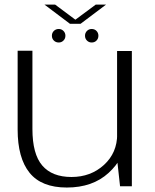

<svg xmlns="http://www.w3.org/2000/svg" viewBox="-20 -813 678 838"><path d="M504 0H555.5V-590.5H491V-118ZM121.5 -591.5H57V-247.5Q57 -123.5 109 -59Q161 5.5 271.5 5.5Q384 5.5 453.8 -58.2Q523.5 -122 523.5 -197L491.5 -227.5Q491.5 -146 433.8 -93.2Q376 -40.5 292 -40.5Q207.5 -40.5 164.5 -90.5Q121.5 -140.5 121.5 -250ZM236.5 -627.5Q248.5 -627.5 257 -636Q265.5 -644.5 265.5 -657Q265.5 -669.5 257 -678Q248.5 -686.5 236.5 -686.5Q223.5 -686.5 215 -678Q206.5 -669.5 206.5 -657Q206.5 -644.5 215 -636Q223.5 -627.5 236.5 -627.5ZM380 -627.5Q393 -627.5 401.2 -636Q409.5 -644.5 409.5 -657Q409.5 -669.5 401.2 -678Q393 -686.5 380 -686.5Q368 -686.5 359.5 -678Q351 -669.5 351 -657Q351 -644.5 359.5 -636Q368 -627.5 380 -627.5ZM285.5 -709H331.5L443 -793H398L309 -727L220.5 -793H174Z"/></svg>

Font: Anybody SemiExpanded Light
Style: Regular
Weight: 300
Width: 6
Version: Version 1.113;gftools[0.9.25]